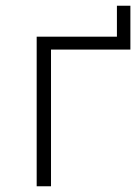

<svg xmlns="http://www.w3.org/2000/svg" viewBox="-20 -650 475 670"><path d="M108 0V-522H388V-630H435V-477H158V0Z"/></svg>

Font: MOST Montserrat Light
Style: Regular
Weight: 300
Designer: Julieta Ulanovsky
Foundry: Julieta Ulanovsky
Version: Version 8.000;March 11, 2024;FontCreator 15.0.0.2926 64-bit